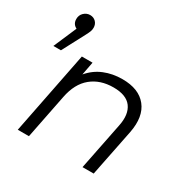

<svg xmlns="http://www.w3.org/2000/svg" viewBox="-166 -902 1045 1058"><g transform="rotate(30 356.0 -373.5)"><path d="M21 -498 84 -644Q56 -658 56 -690Q56 -715 73 -731Q90 -747 112 -747Q134 -747 148.5 -732.5Q163 -718 163 -695Q163 -682 158.5 -670.5Q154 -659 145 -642L69 -498ZM443 -530Q548 -530 597 -468.5Q646 -407 625 -299L565 0H494L554 -300Q570 -378 537.5 -422Q505 -466 423 -466Q339 -466 283 -420Q227 -374 209 -282L153 0H82L186 -526H254L238 -442Q276 -487 328.5 -508.5Q381 -530 443 -530Z"/></g></svg>

Font: Montserrat
Style: Italic
Weight: 400
Italic angle: -11.3°
Designer: Julieta Ulanovsky
Foundry: Julieta Ulanovsky
Version: Version 9.000; ttfautohint (v1.8.4.7-5d5b)